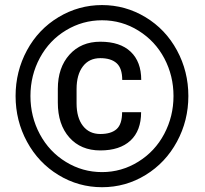

<svg xmlns="http://www.w3.org/2000/svg" viewBox="-20 -741 823 770"><path d="M545.9 -291H469.7Q469.7 -243.2 447.8 -223.4Q425.8 -203.6 382.3 -203.6Q337.9 -203.6 312.5 -236.3Q287.1 -269 287.1 -326.7V-383.8Q287.1 -441.4 312.3 -474.6Q337.4 -507.8 382.3 -507.8Q425.3 -507.8 447.8 -487.5Q470.2 -467.3 470.2 -420.4H546.4Q546.4 -493.2 504.2 -533.4Q461.9 -573.7 382.3 -573.7Q305.2 -573.7 258.5 -521.7Q211.9 -469.7 211.9 -384.8V-329.6Q211.9 -241.7 258.1 -189.7Q304.2 -137.7 382.3 -137.7Q460.4 -137.7 503.2 -177.2Q545.9 -216.8 545.9 -291ZM675.8 -356Q675.8 -274.4 638.7 -204.1Q601.6 -133.8 534.4 -92.3Q467.3 -50.8 389.2 -50.8Q311 -50.8 244.4 -91.6Q177.7 -132.3 139.9 -202.6Q102.1 -272.9 102.1 -356Q102.1 -439 140.1 -509.3Q178.2 -579.6 244.9 -619.6Q311.5 -659.7 389.2 -659.7Q468.8 -659.7 535.6 -617.9Q602.5 -576.2 639.2 -506.6Q675.8 -437 675.8 -356ZM42.5 -356Q42.5 -256.8 88.4 -172.4Q134.3 -87.9 214.6 -39.1Q294.9 9.8 389.2 9.8Q483.9 9.8 564 -39.3Q644 -88.4 689.7 -172.9Q735.4 -257.3 735.4 -356Q735.4 -454.6 689.7 -539.1Q644 -623.5 563.5 -672.1Q482.9 -720.7 389.2 -720.7Q295.4 -720.7 214.6 -672.1Q133.8 -623.5 88.1 -539.1Q42.5 -454.6 42.5 -356Z"/></svg>

Font: FAU Chimera Medium
Style: Regular
Weight: 500
Version: Version 1.002;hotconv 1.0.117;makeotfexe 2.5.65602